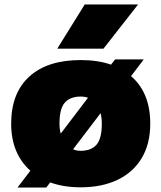

<svg xmlns="http://www.w3.org/2000/svg" viewBox="-20 -828 722 860"><path d="M567 -487Q653 -413 653 -274.5Q653 -183.5 614.8 -119.8Q576.5 -56 506.5 -22.5Q436.5 11 341.5 11Q265 11 204.5 -11L187.5 12H58.5L116 -63.5Q74.5 -100 52.2 -153Q30 -206 30 -274Q30 -411 111.2 -485Q192.5 -559 341.5 -559Q418 -559 477.5 -538.5L495.5 -562H624ZM341.5 -395.5Q295 -395.5 270.8 -368.8Q246.5 -342 246.5 -274.5Q246.5 -249 252 -229.5L374 -390Q360.5 -395.5 341.5 -395.5ZM341.5 -152.5Q388 -152.5 412 -179.5Q436 -206.5 436 -274Q436 -301 430.5 -321L307.5 -159.5Q321 -152.5 341.5 -152.5ZM236.5 -610 359.5 -808H598.5L443.5 -610Z"/></svg>

Font: Encode Sans SmExp Black
Style: Regular
Weight: 900
Width: 6
Designer: Multiple Designers
Foundry: Impallari Type
Version: Version 3.002; ttfautohint (v1.8.3) -l 8 -r 50 -G 200 -x 14 